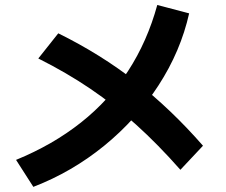

<svg xmlns="http://www.w3.org/2000/svg" viewBox="-20 -742 904 767"><path d="M608.3 -722.1 735.6 -688.6Q701.7 -537.4 613.4 -401.2Q525.2 -264.9 396.4 -159.9Q267.5 -54.9 113.2 4.5L44.1 -103.3Q191.4 -163.7 303.5 -252.6Q415.7 -341.4 492.1 -459.1Q568.5 -576.8 608.3 -722.1ZM133 -508.4 212.8 -608.9Q381.9 -525.6 522.7 -415.7Q663.5 -305.8 790.9 -159.8L700.6 -63.7Q610.9 -165.5 523.6 -244.1Q436.4 -322.7 341.1 -387.3Q245.8 -451.9 133 -508.4Z"/></svg>

Font: Pretendard GOV Variable
Style: Regular
Weight: 400
Designer: Base glyphs from Inter by Rasmus Andersson; Hangul glyphs from Noto Sans CJK(Source Han Sans) by Jang Soo-young and Kang
Foundry: Kil Hyung-jin
Version: Version 1.307;Glyphs 3.2 (3192)